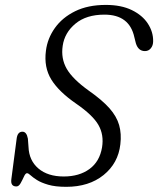

<svg xmlns="http://www.w3.org/2000/svg" viewBox="-20 -730 627 761"><path d="M242.5 10.5Q199 10.5 171 2.2Q143 -6 126.5 -16.5Q110 -27 101.2 -35.2Q92.5 -43.5 87 -43.5Q81 -43.5 75 -30.2Q69 -17 61.8 -4Q54.5 9 45 9Q21 9 25 -20L46 -180.5Q49.5 -208 69 -208Q85.5 -208 90.5 -180.5L93 -147.5Q95 -94 132.2 -62.2Q169.5 -30.5 232.5 -30.5Q294 -30.5 334.5 -60Q375 -89.5 384.5 -146Q392.5 -195.5 370.2 -234.5Q348 -273.5 282 -319Q213 -366.5 183.2 -415Q153.5 -463.5 162 -528.5Q168 -577.5 197.5 -619Q227 -660.5 277.8 -685.5Q328.5 -710.5 399.5 -710.5Q460.5 -710.5 502.5 -690Q544.5 -669.5 566 -636.5Q587.5 -603.5 587 -566.5Q587 -550 578 -538.8Q569 -527.5 554.5 -527.5Q528 -527.5 518.5 -558.5L512.5 -582.5Q493 -672 394 -672Q322 -672 279 -636.2Q236 -600.5 228.5 -548.5Q221 -498 244.5 -457.2Q268 -416.5 331.5 -371Q385 -333.5 413.8 -301Q442.5 -268.5 452.2 -234.2Q462 -200 457 -158Q448.5 -83 390.5 -36.2Q332.5 10.5 242.5 10.5Z"/></svg>

Font: Fraunces 72pt SuperSoft Light
Style: Italic
Weight: 300
Italic angle: -16°
Version: Version 1.000;[b76b70a41]